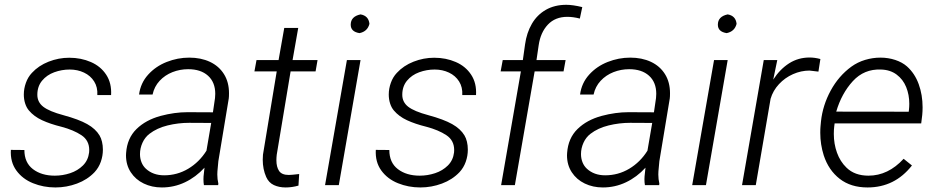

<svg xmlns="http://www.w3.org/2000/svg" viewBox="-20 -782 3951 811"><path d="M356.9 -148.4Q356.9 -189 324 -210.9Q291 -232.9 239.3 -246.6Q191.9 -258.3 157.7 -274.2Q123.5 -290 102.1 -315.4Q91.8 -327.6 86.2 -345.2Q80.6 -362.8 80.6 -382.8Q80.6 -407.7 89.4 -432.1Q98.1 -456.5 114.7 -474.1Q143.1 -504.9 185.3 -521.5Q227.5 -538.1 272.5 -538.1Q322.3 -538.1 363.8 -520Q405.3 -502 428.7 -466.3Q452.1 -430.7 449.2 -380.4H391.1Q393.1 -413.6 377.7 -438Q362.3 -462.4 335 -475.3Q307.6 -488.3 274.4 -488.3Q240.7 -488.3 209.2 -476.8Q177.7 -465.3 157.7 -441.2Q137.7 -417 137.7 -381.8Q137.7 -350.6 162.8 -331.1Q188 -311.5 248 -295.4Q313 -277.8 348.4 -257.8Q383.8 -237.8 400.4 -210Q407.2 -198.7 410.9 -183.1Q414.6 -167.5 414.6 -149.9Q414.6 -123.5 405.8 -98.6Q397 -73.7 379.4 -54.7Q349.1 -22.9 305.2 -6.6Q261.2 9.8 213.9 9.8Q163.6 9.8 119.4 -8.1Q75.2 -25.9 49.1 -61.8Q22.9 -97.7 25.9 -148.9L83 -148.4Q83 -95.2 119.1 -67.6Q155.3 -40 211.4 -40Q244.6 -40 276.4 -50.5Q308.1 -61 330.3 -83Q352.5 -105 356.4 -138.2Q356.9 -141.6 356.9 -148.4Z M841.3 0Q839.4 -11.2 839.4 -24.9Q839.4 -33.2 839.8 -37.1L843.8 -73.7Q807.1 -33.7 761.2 -12Q715.3 9.8 663.6 9.8Q621.6 9.8 587.2 -6.8Q552.7 -23.4 532.5 -54.2Q512.2 -85 512.2 -126L512.7 -136.2Q517.1 -198.2 556.4 -236.8Q595.7 -275.4 658.7 -292.5Q717.3 -308.1 772 -308.1L879.4 -307.6L888.2 -367.7Q889.2 -380.4 889.2 -385.7Q889.2 -434.6 858.6 -462.2Q828.1 -489.7 774.9 -489.7Q740.2 -489.7 708.5 -477.3Q676.8 -464.8 654.3 -440.7Q631.8 -416.5 624.5 -382.8H567.4Q573.7 -431.2 605.7 -466.6Q637.7 -502 684.1 -520.3Q730.5 -538.6 779.3 -538.6Q828.6 -538.6 866.7 -520.8Q904.8 -502.9 926 -469Q947.3 -435.1 947.3 -388.2Q947.3 -373.5 946.3 -366.2L902.3 -101.1L898.4 -58.6Q897.9 -54.2 897.9 -44.9Q897.9 -25.4 902.3 -6.3L901.4 0ZM852.1 -145.5 872.1 -262.7 778.8 -263.2Q732.9 -263.2 688 -252.2Q643.1 -241.2 611.3 -216.8Q592.3 -202.1 581.8 -179Q571.3 -155.8 571.3 -131.3Q571.3 -112.8 577.6 -96.7Q584 -80.6 596.2 -69.3Q626.5 -41.5 673.3 -41.5Q728.5 -41.5 775.1 -69.3Q821.8 -97.2 852.1 -145.5Z M1240.7 2Q1213.4 9.8 1186.5 9.8Q1158.7 9.8 1137 -0.2Q1115.2 -10.3 1104.5 -34.2Q1089.8 -67.4 1089.8 -107.4Q1089.8 -114.3 1090.8 -128.9L1148.9 -480.5H1054.7L1063.5 -528.3H1156.7L1180.7 -664.1H1239.7L1215.8 -528.3H1321.3L1313 -480.5H1207.5L1148.9 -128.4Q1147.5 -116.7 1147.5 -105Q1147.5 -76.7 1158.9 -59.8Q1170.4 -43 1199.7 -43Q1210.9 -43 1243.7 -46.9Z M1502.9 -721.2Q1537.1 -715.3 1540.5 -681.2Q1532.2 -648.9 1498.5 -642.1Q1461.4 -647.9 1461.4 -677.7Q1461.4 -712.4 1502.9 -721.2ZM1502.9 -528.3 1411.1 0H1353L1445.3 -528.3Z M1898.4 -148.4Q1898.4 -189 1865.5 -210.9Q1832.5 -232.9 1780.8 -246.6Q1733.4 -258.3 1699.2 -274.2Q1665 -290 1643.6 -315.4Q1633.3 -327.6 1627.7 -345.2Q1622.1 -362.8 1622.1 -382.8Q1622.1 -407.7 1630.9 -432.1Q1639.6 -456.5 1656.2 -474.1Q1684.6 -504.9 1726.8 -521.5Q1769 -538.1 1814 -538.1Q1863.8 -538.1 1905.3 -520Q1946.8 -502 1970.2 -466.3Q1993.7 -430.7 1990.7 -380.4H1932.6Q1934.6 -413.6 1919.2 -438Q1903.8 -462.4 1876.5 -475.3Q1849.1 -488.3 1815.9 -488.3Q1782.2 -488.3 1750.7 -476.8Q1719.2 -465.3 1699.2 -441.2Q1679.2 -417 1679.2 -381.8Q1679.2 -350.6 1704.3 -331.1Q1729.5 -311.5 1789.6 -295.4Q1854.5 -277.8 1889.9 -257.8Q1925.3 -237.8 1941.9 -210Q1948.7 -198.7 1952.4 -183.1Q1956.1 -167.5 1956.1 -149.9Q1956.1 -123.5 1947.3 -98.6Q1938.5 -73.7 1920.9 -54.7Q1890.6 -22.9 1846.7 -6.6Q1802.7 9.8 1755.4 9.8Q1705.1 9.8 1660.9 -8.1Q1616.7 -25.9 1590.6 -61.8Q1564.5 -97.7 1567.4 -148.9L1624.5 -148.4Q1624.5 -95.2 1660.6 -67.6Q1696.8 -40 1752.9 -40Q1786.1 -40 1817.9 -50.5Q1849.6 -61 1871.8 -83Q1894 -105 1897.9 -138.2Q1898.4 -141.6 1898.4 -148.4Z M2360.4 -480.5H2238.3L2154.8 0H2096.7L2180.2 -480.5H2094.7L2103.5 -528.3H2188.5L2197.8 -594.2Q2204.6 -643.6 2226.6 -681.4Q2248.5 -719.2 2285.6 -740.5Q2322.8 -761.7 2372.1 -761.7Q2399.4 -761.7 2439.5 -752L2429.2 -703.6Q2400.9 -710.9 2376.5 -710.9Q2325.2 -710.9 2294.2 -678Q2263.2 -645 2255.4 -591.3L2246.1 -528.3H2369.1Z M2704.1 0Q2702.1 -11.2 2702.1 -24.9Q2702.1 -33.2 2702.6 -37.1L2706.5 -73.7Q2669.9 -33.7 2624 -12Q2578.1 9.8 2526.4 9.8Q2484.4 9.8 2450 -6.8Q2415.5 -23.4 2395.3 -54.2Q2375 -85 2375 -126L2375.5 -136.2Q2379.9 -198.2 2419.2 -236.8Q2458.5 -275.4 2521.5 -292.5Q2580.1 -308.1 2634.8 -308.1L2742.2 -307.6L2751 -367.7Q2752 -380.4 2752 -385.7Q2752 -434.6 2721.4 -462.2Q2690.9 -489.7 2637.7 -489.7Q2603 -489.7 2571.3 -477.3Q2539.6 -464.8 2517.1 -440.7Q2494.6 -416.5 2487.3 -382.8H2430.2Q2436.5 -431.2 2468.5 -466.6Q2500.5 -502 2546.9 -520.3Q2593.3 -538.6 2642.1 -538.6Q2691.4 -538.6 2729.5 -520.8Q2767.6 -502.9 2788.8 -469Q2810.1 -435.1 2810.1 -388.2Q2810.1 -373.5 2809.1 -366.2L2765.1 -101.1L2761.2 -58.6Q2760.7 -54.2 2760.7 -44.9Q2760.7 -25.4 2765.1 -6.3L2764.2 0ZM2714.8 -145.5 2734.9 -262.7 2641.6 -263.2Q2595.7 -263.2 2550.8 -252.2Q2505.9 -241.2 2474.1 -216.8Q2455.1 -202.1 2444.6 -179Q2434.1 -155.8 2434.1 -131.3Q2434.1 -112.8 2440.4 -96.7Q2446.8 -80.6 2459 -69.3Q2489.3 -41.5 2536.1 -41.5Q2591.3 -41.5 2637.9 -69.3Q2684.6 -97.2 2714.8 -145.5Z M3053.7 -721.2Q3087.9 -715.3 3091.3 -681.2Q3083 -648.9 3049.3 -642.1Q3012.2 -647.9 3012.2 -677.7Q3012.2 -712.4 3053.7 -721.2ZM3053.7 -528.3 2961.9 0H2903.8L2996.1 -528.3Z M3399.4 -483.9Q3363.8 -483.9 3329.6 -468.8Q3295.4 -453.6 3270.3 -426.5Q3245.1 -399.4 3234.9 -364.7L3172.4 0H3114.3L3206.1 -528.3H3263.2L3246.1 -445.8Q3274.4 -489.7 3313 -514.4Q3351.6 -539.1 3399.9 -539.1Q3421.4 -539.1 3445.3 -532.7L3437 -479.5Z M3832 -83Q3759.3 9.8 3644.5 9.8Q3573.7 9.8 3526.9 -26.6Q3480 -63 3459.5 -125.5Q3444.8 -171.9 3444.8 -220.7Q3444.8 -238.8 3445.8 -248L3447.8 -269.5Q3455.1 -337.4 3488.8 -399.4Q3522.5 -461.4 3576.2 -500.5Q3602.5 -519.5 3634.5 -529.1Q3666.5 -538.6 3698.7 -538.6Q3731.9 -538.6 3761.5 -528.8Q3791 -519 3811 -501.5Q3844.2 -471.7 3860.6 -426.5Q3877 -381.3 3877 -328.6Q3877 -312.5 3875.5 -296.4L3871.1 -260.7H3505.4L3503.9 -249Q3502 -234.9 3502 -216.3Q3502 -174.3 3515.4 -137Q3528.8 -99.6 3555.7 -73.7Q3590.3 -40 3648.4 -40Q3731.4 -40 3796.9 -111.3ZM3512.2 -310.5 3818.4 -310.1 3819.3 -317.4Q3820.8 -330.6 3820.8 -343.8Q3820.8 -381.8 3807.6 -414.3Q3794.4 -446.8 3767.3 -467Q3740.2 -487.3 3701.2 -488.3Q3629.9 -491.2 3582.3 -439.2Q3534.7 -387.2 3512.2 -310.5Z"/></svg>

Font: Mardoto Light
Style: Italic
Weight: 300
Italic angle: -12°
Designer: Christian Robertson, Vahan Hovhannisyan
Foundry: Google
Version: Version 1.000